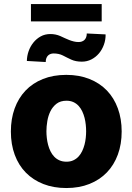

<svg xmlns="http://www.w3.org/2000/svg" viewBox="-20 -925 659 955"><path d="M34.1 -271Q34.1 -333.5 52.7 -385.1Q71.4 -436.8 106.7 -474.1Q142 -511.4 193.4 -532Q244.7 -552.6 309.7 -552.6Q373.9 -552.6 425.1 -532.1Q476.2 -511.7 511.7 -474.8Q547.2 -437.9 566.2 -385.8Q585.2 -333.8 585.2 -271Q585.2 -208.1 566.2 -156.2Q547.2 -104.4 511.7 -67.5Q476.2 -30.5 425.1 -10.1Q373.9 10.3 309.7 10.3Q246.8 10.3 195.8 -9.6Q144.9 -29.5 108.8 -66.1Q72.8 -102.6 53.4 -154.7Q34.1 -206.7 34.1 -271ZM210.9 -272Q210.9 -256 212.9 -238.6Q214.8 -221.2 219.3 -204.4Q223.7 -187.5 231.2 -172.4Q238.6 -157.3 249.6 -145.8Q260.7 -134.2 275.7 -127.5Q290.8 -120.7 310.7 -120.7Q330.3 -120.7 345 -127.7Q359.7 -134.6 370.6 -146.3Q381.4 -158 388.7 -173.3Q396 -188.6 400.4 -205.4Q404.8 -222.3 406.6 -239.5Q408.4 -256.7 408.4 -272Q408.4 -287.6 406.6 -304.9Q404.8 -322.1 400.6 -339Q396.3 -355.8 389 -371.3Q381.7 -386.7 370.9 -398.4Q360.1 -410.2 345.2 -417.1Q330.3 -424 310.7 -424Q280.9 -424 261.5 -409.3Q242.2 -394.5 231 -372Q219.8 -349.4 215.4 -322.8Q210.9 -296.2 210.9 -272ZM113.6 -621.8Q114 -646.3 122.3 -670.3Q130.7 -694.2 146 -713.2Q161.2 -732.2 182.5 -744Q203.8 -755.7 230.5 -755.7Q256.7 -755.7 279.8 -745.7Q291.2 -740.8 302.2 -735.4Q313.2 -730.1 324.4 -725.9Q335.6 -721.6 347.1 -718.8Q358.7 -715.9 371.1 -715.9Q379.3 -715.9 386.7 -718.4Q394.2 -720.9 399.7 -726Q405.2 -731.2 408.4 -739.3Q411.6 -747.5 411.6 -758.5L505.3 -753.9Q505.7 -727.3 496.8 -702.6Q487.9 -677.9 472.1 -659.3Q456.3 -640.6 434.5 -629.4Q412.6 -618.3 387.1 -618.3Q356.5 -618.3 334.2 -628.6Q323.2 -633.5 312.9 -638.8Q302.6 -644.2 292.6 -649.1Q273.1 -659.1 246.1 -659.1Q238.6 -659.1 231.5 -656.6Q224.4 -654.1 219.1 -649Q213.8 -643.8 210.6 -635.8Q207.4 -627.8 207.4 -616.5ZM133.9 -904.8H485.8V-818.5H133.9Z"/></svg>

Font: Inter P Extra Bold
Style: Regular
Weight: 800
Designer: Rasmus Andersson
Foundry: rsms
Version: Version 3.018;git-588b23468